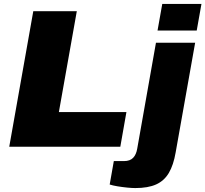

<svg xmlns="http://www.w3.org/2000/svg" viewBox="-20 -745 1043 975"><path d="M27 0 149 -688H370L279 -176H622L591 0ZM780 -590 804 -725H1003L979 -590ZM667 210Q650 210 625 207.5Q600 205 576 201Q552 197 537 192L558 73H610Q640 73 656 56.5Q672 40 677 9L772 -528H971L872 29Q861 93 837.5 133Q814 173 773 191.5Q732 210 667 210Z"/></svg>

Font: Archivo SemiBold Black
Style: Italic
Weight: 900
Italic angle: -10°
Version: Version 2.001